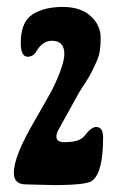

<svg xmlns="http://www.w3.org/2000/svg" viewBox="-20 -755 338 555"><path d="M260 -687Q271 -668 271 -645.5Q271 -623 268.5 -607.5Q266 -592 258 -574.5Q250 -557 246 -549Q236 -529 210 -490L148 -378Q143 -368 143 -360Q143 -344 166 -344Q210 -344 224 -362Q244 -388 258 -388Q278 -388 278 -358Q278 -258 248 -234Q236 -220 136 -220L53 -222Q20 -223 20 -255Q20 -298 66 -381Q68 -385 91 -425Q114 -465 127 -488.5Q140 -512 153 -546Q166 -580 166 -598.5Q166 -617 158 -626.5Q150 -636 134 -637Q118 -638 106 -630Q94 -622 85 -606.5Q76 -591 60 -591Q40 -591 40 -631Q40 -691 73.5 -713Q107 -735 162 -735Q230 -735 260 -687Z"/></svg>

Font: Chicle
Style: Regular
Weight: 400
Designer: Angel Koziupa and Alejandro Paul
Foundry: Angel Koziupa and Alejandro Paul
Version: Version 1.000